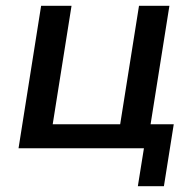

<svg xmlns="http://www.w3.org/2000/svg" viewBox="-20 -512 678 663"><path d="M456 131 477 0H44L122 -492H227L162 -83H395L460 -492H565L500 -83H580L546 131Z"/></svg>

Font: Nunito Sans 10pt SemiBold
Style: Italic
Weight: 600
Italic angle: -9°
Designer: Vernon Adams
Foundry: Vernon Adams
Version: Version 3.101;gftools[0.9.27]